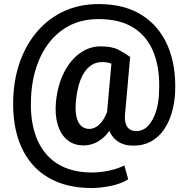

<svg xmlns="http://www.w3.org/2000/svg" viewBox="-20 -714 936 955"><path d="M435.1 221.2Q308.1 221.2 219 168.5Q129.9 115.7 85.2 15.1Q40.5 -85.4 45.9 -228.5Q50.3 -329.1 81.8 -413.8Q113.3 -498.5 168.7 -561.5Q224.1 -624.5 300.5 -659.2Q377 -693.8 471.2 -693.8Q598.1 -693.8 684.6 -639.6Q771 -585.4 813.7 -487.1Q856.4 -388.7 851.1 -256.3Q849.1 -208.5 836.7 -161.1Q824.2 -113.8 799.3 -75Q774.4 -36.1 735.6 -12.9Q696.8 10.3 641.6 10.3Q576.2 10.3 541.3 -33.7Q506.3 -77.6 512.2 -152.3L537.1 -430.7H627.4L602.5 -152.3Q599.6 -124.5 603.5 -106.7Q607.4 -88.9 616 -79.1Q624.5 -69.3 635.3 -65.7Q646 -62 657.2 -62Q691.4 -62 716.1 -87.6Q740.7 -113.3 755.1 -157Q769.5 -200.7 771 -254.4Q776.9 -366.2 746.1 -448Q715.3 -529.8 646.7 -574.5Q578.1 -619.1 469.2 -619.1Q368.7 -619.1 295.4 -568.8Q222.2 -518.6 180.9 -430.4Q139.6 -342.3 134.3 -228.5Q129.9 -139.2 148.2 -69.8Q166.5 -0.5 205.6 47.4Q244.6 95.2 303 119.6Q361.3 144 437 144Q480 144 524.2 134.3Q568.4 124.5 598.6 108.9L617.7 177.7Q583.5 199.7 532.2 210.4Q481 221.2 435.1 221.2ZM395.5 9.3Q347.7 9.3 314.7 -17.8Q281.7 -44.9 267.1 -94Q252.4 -143.1 258.3 -208Q267.1 -292.5 298.8 -354.2Q330.6 -416 377.9 -449.7Q425.3 -483.4 480 -483.4Q535.6 -483.4 567.1 -467.5Q598.6 -451.7 627.4 -430.7L580.1 -368.2Q565.4 -381.3 542.7 -393.3Q520 -405.3 488.8 -405.3Q452.1 -405.3 424.8 -382.8Q397.5 -360.4 380.4 -316.7Q363.3 -272.9 357.4 -208Q353.5 -164.6 360.1 -134.3Q366.7 -104 383.3 -88.4Q399.9 -72.8 425.3 -72.8Q440.9 -72.8 458.7 -83Q476.6 -93.3 493.4 -118.4Q510.3 -143.6 521.5 -187.5L560.1 -142.1Q537.6 -67.4 493.7 -29.1Q449.7 9.3 395.5 9.3Z"/></svg>

Font: Heebo SemiBold
Style: Regular
Weight: 600
Designer: Oded Ezer
Foundry: Ezer Type House
Version: Version 3.100